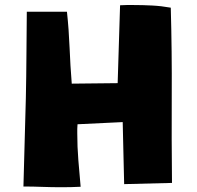

<svg xmlns="http://www.w3.org/2000/svg" viewBox="-20 -746 799 780"><path d="M678.7 -2.9 484.4 2Q482.4 -61.5 481.4 -124Q480.5 -186.5 478.5 -250L294.9 -241.2Q293.9 -231.4 293.9 -222.2Q293.9 -212.9 293.9 -204.1Q293.9 -149.4 298.3 -95.2Q302.7 -41 307.6 12.7Q288.1 13.7 268.1 14.2Q248 14.6 228.5 14.6Q190.4 14.6 151.9 13.2Q113.3 11.7 75.2 11.7Q77.1 -79.1 80.1 -168Q83 -256.8 85 -347.7Q86.9 -436.5 87.4 -523.4Q87.9 -610.4 88.9 -698.2H252Q259.8 -625 262.7 -552.2Q265.6 -479.5 271.5 -406.2Q318.4 -407.2 364.3 -407.2Q410.2 -407.2 458 -408.2L467.8 -724.6Q481.4 -725.6 494.6 -725.6Q507.8 -725.6 521.5 -725.6Q560.5 -725.6 598.1 -723.6Q635.7 -721.7 673.8 -714.8Q678.7 -536.1 677.7 -358.9Q676.8 -181.6 678.7 -2.9Z"/></svg>

Font: Slackey
Style: Regular
Weight: 400
Designer: Squid
Foundry: Font Diner, Inc DBA Sideshow
Version: Version 1.001